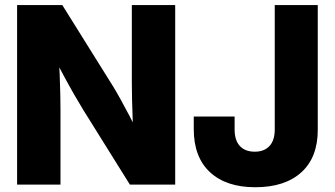

<svg xmlns="http://www.w3.org/2000/svg" viewBox="-20 -748 1356 778"><path d="M49.3 0V-727.5H232.4L438.5 -397.5Q451.7 -376 469 -344.7Q486.3 -313.5 505.4 -277.1Q524.4 -240.7 541.5 -204.1L522 -167Q520 -204.1 518.1 -251.5Q516.1 -298.8 515.1 -342.8Q514.2 -386.7 514.2 -413.6V-727.5H689.9V0H506.3L317.4 -302.7Q301.3 -329.1 280.5 -365Q259.8 -400.9 236.1 -445.3Q212.4 -489.7 186 -540L216.3 -551.3Q219.7 -498.5 221.7 -450.2Q223.6 -401.9 224.4 -363.5Q225.1 -325.2 225.1 -302.7V0ZM1014.2 10.7Q896.5 10.7 830.8 -50.3Q765.1 -111.3 765.1 -225.1V-275.9H930.7V-223.1Q930.7 -179.2 952.1 -156.2Q973.6 -133.3 1012.2 -133.3Q1050.3 -133.3 1071.8 -156.2Q1093.3 -179.2 1093.3 -223.1V-727.5H1267.6V-221.7Q1267.6 -109.9 1200.9 -49.6Q1134.3 10.7 1014.2 10.7Z"/></svg>

Font: Inter 28pt ExtraBold
Style: Regular
Weight: 800
Designer: Rasmus Andersson
Foundry: rsms
Version: Version 4.001;git-66647c0bb